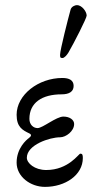

<svg xmlns="http://www.w3.org/2000/svg" viewBox="-20 -717 374 751"><path d="M248 -512C269 -548 319 -646 319 -656C319 -672 300 -697 281 -697C273 -697 259 -691 256 -679C246 -643 215 -521 215 -503C215 -494 215 -490 224 -490C232 -490 242 -502 248 -512ZM304 -99C304 -112 302 -116 294 -116C288 -116 248 -52 161 -52C115 -52 85 -79 85 -100C85 -151 175 -180 215 -180C238 -180 270 -204 270 -232C270 -248 253 -261 228 -261C200 -261 147 -216 127 -216C110 -216 95 -230 95 -252C95 -315 144 -348 221 -348C251 -348 268 -359 268 -381C268 -403 251 -412 224 -412C130 -412 45 -346 45 -268C45 -220 68 -208 95 -195C105 -190 102 -184 93 -177C83 -170 45 -137 45 -81C45 -26 99 14 156 14C235 14 304 -32 304 -99Z"/></svg>

Font: EB Garamond SC 08
Style: Regular
Weight: 400
Version: Version 0.016